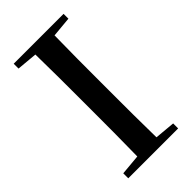

<svg xmlns="http://www.w3.org/2000/svg" viewBox="-227 -803 871 871"><g transform="rotate(-45 208.5 -367.5)"><path d="M48 -704 147 -695C149 -595 149 -495 149 -393V-342C149 -241 149 -140 147 -41L48 -32V0H368V-32L270 -41C268 -141 268 -242 268 -343V-393C268 -494 268 -596 270 -695L368 -704V-735H48Z"/></g></svg>

Font: Noto Serif SC SemiBold
Style: Regular
Weight: 600
Designer: Ryoko NISHIZUKA 西塚涼子 (kana & ideographs); Frank Grießhammer (Latin, Greek & Cyrillic); Wenlong ZHANG 张文龙 (bopomofo); San
Foundry: Adobe
Version: Version 2.001;hotconv 1.1.0;makeotfexe 2.6.0